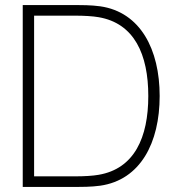

<svg xmlns="http://www.w3.org/2000/svg" viewBox="-20 -740 692 760"><path d="M70 0H281C297 0 343 0 377 -5C536 -28 612 -175 612 -360C612 -544 536 -692 377 -715C342 -720 298 -720 281 -720H70ZM115 -42V-678H281C311 -678 348 -676 370 -672C512 -648 567 -524 567 -360C567 -196 512 -72 370 -48C348 -44 313 -42 281 -42Z"/></svg>

Font: Hauora ExtraLight
Style: Regular
Weight: 200
Designer: Mikhail Sharanda
Foundry: WCYS & Co.
Version: Version 1.010